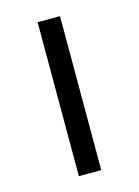

<svg xmlns="http://www.w3.org/2000/svg" viewBox="-82 -535 412 571"><g transform="rotate(-15 124.5 -249.0)"><path d="M159 -486V-35V-12H90V-475V-486Z"/></g></svg>

Font: Assistant SemiBold
Style: Regular
Weight: 600
Designer: Hebrew By Ben Nathan, Latin by Paul Hunt
Version: Version 2.001; ttfautohint (v1.6)